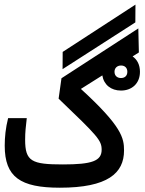

<svg xmlns="http://www.w3.org/2000/svg" viewBox="-20 -831 643 854"><path d="M246.1 3.9C459 3.9 531.7 -60.5 531.7 -161.6C531.7 -216.8 522.5 -268.6 339.8 -435.5L435.1 -495.6C441.9 -453.6 474.1 -428.2 518.1 -428.2C565.9 -428.2 602.5 -459 602.5 -511.7C602.5 -543 589.8 -566.4 569.8 -580.1L597.7 -597.7L595.2 -704.6L253.4 -482.9L240.7 -392.1C414.1 -226.1 432.1 -207 432.1 -165C432.1 -115.2 389.6 -99.6 259.8 -99.6C120.6 -99.6 91.8 -113.3 91.8 -209.5C91.8 -244.1 94.7 -266.6 99.1 -305.7H16.1C4.9 -261.2 1 -220.7 1 -183.1C1 -43.5 70.3 3.9 246.1 3.9ZM258.3 -523.4 582 -731.4 582.5 -810.5 258.8 -600.1ZM518.1 -483.9C502.4 -483.9 489.3 -493.2 489.3 -511.7C489.3 -528.8 501.5 -539.6 518.6 -539.6C535.2 -539.6 546.4 -529.3 546.4 -511.7C546.4 -494.1 535.2 -483.9 518.1 -483.9Z"/></svg>

Font: Cascadia Mono NF
Style: Regular
Weight: 400
Monospace: yes
Designer: Aaron Bell
Foundry: Saja Typeworks
Version: Version 2404.023